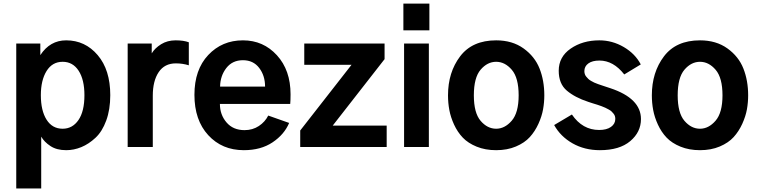

<svg xmlns="http://www.w3.org/2000/svg" viewBox="-20 -817 4210 1067"><path d="M207 -288.1Q207 -202.1 238.8 -151.9Q270.5 -101.6 328.1 -101.6Q382.8 -101.6 416 -149.9Q449.2 -198.2 449.2 -288.1Q449.2 -374 417 -423.8Q384.8 -473.6 328.1 -473.6Q270.5 -473.6 238.8 -422.4Q207 -371.1 207 -288.1ZM70.3 230.5V-575.2H204.1V-510.7Q257.8 -592.8 347.7 -592.8Q453.1 -592.8 522.9 -510.7Q592.8 -428.7 592.8 -288.1Q592.8 -208 570.3 -147Q547.9 -85.9 510.7 -51.3Q473.6 -16.6 432.1 0.5Q390.6 17.6 347.7 17.6Q294.9 17.6 260.3 -5.4Q225.6 -28.3 209 -57.6V230.5Z M689.5 0V-575.2H823.2V-520.5Q840.8 -549.8 875.5 -571.3Q910.2 -592.8 956.1 -592.8Q1001 -592.8 1029.3 -582V-454.1Q995.1 -464.8 957 -464.8Q894.5 -464.8 861.8 -416Q829.1 -367.2 829.1 -285.2V0Z M1060.5 -290Q1060.5 -429.7 1137.2 -511.2Q1213.9 -592.8 1330.1 -592.8Q1443.4 -592.8 1519 -509.8Q1594.7 -426.8 1594.7 -293Q1594.7 -256.8 1592.8 -239.3H1202.1Q1202.1 -179.7 1238.8 -136.7Q1275.4 -93.8 1338.9 -93.8Q1383.8 -93.8 1418.5 -116.7Q1453.1 -139.6 1470.7 -174.8L1586.9 -133.8Q1559.6 -69.3 1494.6 -25.9Q1429.7 17.6 1335 17.6Q1213.9 17.6 1137.2 -65.9Q1060.5 -149.4 1060.5 -290ZM1203.1 -335.9H1453.1Q1453.1 -396.5 1420.4 -439.5Q1387.7 -482.4 1330.1 -482.4Q1271.5 -482.4 1237.8 -439Q1204.1 -395.5 1203.1 -335.9Z M1648.4 0V-91.8L1933.6 -457H1670.9V-575.2H2117.2V-488.3L1829.1 -119.1H2128.9V0Z M2221.7 -648.4V-796.9H2366.2V-648.4ZM2225.6 0V-575.2H2363.3V0Z M2613.3 -287.1Q2613.3 -189.5 2650.9 -145.5Q2688.5 -101.6 2737.3 -101.6Q2785.2 -101.6 2823.7 -146Q2862.3 -190.4 2862.3 -287.1Q2862.3 -384.8 2824.2 -429.2Q2786.1 -473.6 2737.3 -473.6Q2688.5 -473.6 2650.9 -429.7Q2613.3 -385.7 2613.3 -287.1ZM2469.7 -287.1Q2469.7 -415 2537.1 -503.9Q2604.5 -592.8 2737.3 -592.8Q2827.1 -592.8 2889.6 -547.9Q2952.1 -502.9 2978.5 -436Q3004.9 -369.1 3004.9 -287.1Q3004.9 -248 2998 -209.5Q2991.2 -170.9 2972.2 -128.9Q2953.1 -86.9 2924.3 -55.2Q2895.5 -23.4 2847.2 -2.9Q2798.8 17.6 2737.3 17.6Q2676.8 17.6 2628.9 -2Q2581.1 -21.5 2551.8 -52.2Q2522.5 -83 2503.4 -124.5Q2484.4 -166 2477.1 -205.6Q2469.7 -245.1 2469.7 -287.1Z M3059.6 -122.1 3158.2 -180.7Q3216.8 -94.7 3309.6 -94.7Q3351.6 -94.7 3375.5 -111.8Q3399.4 -128.9 3399.4 -156.2Q3399.4 -165 3397 -172.4Q3394.5 -179.7 3388.7 -186.5Q3382.8 -193.4 3377.9 -198.2Q3373 -203.1 3361.8 -209Q3350.6 -214.8 3343.8 -218.3Q3336.9 -221.7 3322.3 -227.1Q3307.6 -232.4 3299.8 -234.9Q3292 -237.3 3274.4 -242.7Q3256.8 -248 3249 -251Q3174.8 -275.4 3129.9 -313.5Q3085 -351.6 3085 -423.8Q3085 -501 3151.4 -546.9Q3217.8 -592.8 3310.5 -592.8Q3382.8 -592.8 3446.3 -555.7Q3509.8 -518.6 3541 -459L3449.2 -403.3Q3388.7 -480.5 3311.5 -480.5Q3271.5 -480.5 3249.5 -464.4Q3227.5 -448.2 3227.5 -421.9Q3227.5 -413.1 3230 -405.3Q3232.4 -397.5 3238.3 -390.6Q3244.1 -383.8 3249.5 -378.4Q3254.9 -373 3265.1 -367.2Q3275.4 -361.3 3282.7 -357.9Q3290 -354.5 3303.7 -349.6Q3317.4 -344.7 3325.2 -342.3Q3333 -339.8 3348.6 -334.5Q3364.3 -329.1 3371.1 -327.1Q3542 -270.5 3542 -155.3Q3542 -83 3482.4 -32.7Q3422.9 17.6 3313.5 17.6Q3228.5 17.6 3161.6 -20.5Q3094.7 -58.6 3059.6 -122.1Z M3746.1 -287.1Q3746.1 -189.5 3783.7 -145.5Q3821.3 -101.6 3870.1 -101.6Q3918 -101.6 3956.5 -146Q3995.1 -190.4 3995.1 -287.1Q3995.1 -384.8 3957 -429.2Q3918.9 -473.6 3870.1 -473.6Q3821.3 -473.6 3783.7 -429.7Q3746.1 -385.7 3746.1 -287.1ZM3602.5 -287.1Q3602.5 -415 3669.9 -503.9Q3737.3 -592.8 3870.1 -592.8Q3960 -592.8 4022.5 -547.9Q4085 -502.9 4111.3 -436Q4137.7 -369.1 4137.7 -287.1Q4137.7 -248 4130.9 -209.5Q4124 -170.9 4105 -128.9Q4085.9 -86.9 4057.1 -55.2Q4028.3 -23.4 3980 -2.9Q3931.6 17.6 3870.1 17.6Q3809.6 17.6 3761.7 -2Q3713.9 -21.5 3684.6 -52.2Q3655.3 -83 3636.2 -124.5Q3617.2 -166 3609.9 -205.6Q3602.5 -245.1 3602.5 -287.1Z"/></svg>

Font: Gothic A1 ExtraBold
Style: Regular
Weight: 800
Designer: HanYang I&C Co.,Ltd.
Foundry: HanYang I&C Co.,Ltd.
Version: Version 2.50